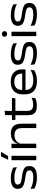

<svg xmlns="http://www.w3.org/2000/svg" viewBox="1482 -2210 742 3745"><g transform="rotate(-90 1852.5 -337.0)"><path d="M266 13Q192.5 13 138.5 -1.5Q84.5 -16 49 -33.5L40 -112Q84 -90 138.2 -74Q192.5 -58 262 -58Q331.5 -58 366.8 -76Q402 -94 402 -131.5V-134Q402 -159.5 388 -174.5Q374 -189.5 339.5 -199.2Q305 -209 243.5 -217Q167 -227 123 -244.2Q79 -261.5 60.2 -289.8Q41.5 -318 41.5 -360V-363Q41.5 -429 92.8 -462.8Q144 -496.5 248 -496.5Q318.5 -496.5 370.8 -482.2Q423 -468 456 -450L465 -378Q425.5 -399 373 -413.2Q320.5 -427.5 255.5 -427.5Q208 -427.5 179.5 -419.5Q151 -411.5 138.2 -396.8Q125.5 -382 125.5 -361.5V-359.5Q125.5 -336.5 138 -321.5Q150.5 -306.5 183.5 -297Q216.5 -287.5 277 -279.5Q354.5 -270 400.5 -254Q446.5 -238 466.5 -210Q486.5 -182 486.5 -135V-131Q486.5 -58 431 -22.5Q375.5 13 266 13Z M601 0V-483.5H686V0ZM675 -688.5H763.5V-687L681.5 -549H609.5V-550Z M1227.5 0V-278.5Q1227.5 -322.5 1214.5 -355.2Q1201.5 -388 1171 -406.5Q1140.5 -425 1089 -425Q1041.5 -425 1006.2 -408Q971 -391 949.2 -362.5Q927.5 -334 919 -298.5L905 -361H922.5Q931 -397.5 955.2 -428Q979.5 -458.5 1020.2 -477Q1061 -495.5 1119.5 -495.5Q1189.5 -495.5 1231.8 -471Q1274 -446.5 1293.5 -400Q1313 -353.5 1313 -288V0ZM838 0V-483.5H923L919.5 -353L923 -345V0Z M1662.5 11.5Q1595.5 11.5 1555.2 -7.8Q1515 -27 1497 -65.8Q1479 -104.5 1479 -163V-439H1563.5V-172Q1563.5 -115.5 1590.2 -88.2Q1617 -61 1682.5 -61Q1719.5 -61 1754.2 -69Q1789 -77 1819.5 -92.5L1811 -19Q1782 -5 1743.5 3.2Q1705 11.5 1662.5 11.5ZM1386 -407.5V-474.5H1816.5L1808 -407.5ZM1480 -466.5 1479.5 -608 1564.5 -618 1561 -466.5Z M2148 13Q2017.5 13 1951.5 -46.5Q1885.5 -106 1885.5 -216.5V-266Q1885.5 -376 1948.2 -436.8Q2011 -497.5 2129.5 -497.5Q2210 -497.5 2264 -470Q2318 -442.5 2345.2 -392.8Q2372.5 -343 2372.5 -275.5V-265Q2372.5 -251.5 2371.5 -237.2Q2370.5 -223 2368 -210H2289Q2290 -228 2290.5 -245.8Q2291 -263.5 2291 -279Q2291 -326 2273 -359.5Q2255 -393 2219 -411Q2183 -429 2129.5 -429Q2050.5 -429 2010.5 -388.5Q1970.5 -348 1970.5 -275.5V-248.5V-238.5V-207.5Q1970.5 -174 1981.2 -146.5Q1992 -119 2014.8 -99Q2037.5 -79 2073.8 -68.5Q2110 -58 2161.5 -58Q2219 -58 2268.8 -72.5Q2318.5 -87 2363 -113L2354.5 -40Q2315 -15.5 2263.5 -1.2Q2212 13 2148 13ZM1927.5 -210V-274.5H2351V-210Z M2686.5 13Q2613 13 2559 -1.5Q2505 -16 2469.5 -33.5L2460.5 -112Q2504.5 -90 2558.8 -74Q2613 -58 2682.5 -58Q2752 -58 2787.2 -76Q2822.5 -94 2822.5 -131.5V-134Q2822.5 -159.5 2808.5 -174.5Q2794.5 -189.5 2760 -199.2Q2725.5 -209 2664 -217Q2587.5 -227 2543.5 -244.2Q2499.5 -261.5 2480.8 -289.8Q2462 -318 2462 -360V-363Q2462 -429 2513.2 -462.8Q2564.5 -496.5 2668.5 -496.5Q2739 -496.5 2791.2 -482.2Q2843.5 -468 2876.5 -450L2885.5 -378Q2846 -399 2793.5 -413.2Q2741 -427.5 2676 -427.5Q2628.5 -427.5 2600 -419.5Q2571.5 -411.5 2558.8 -396.8Q2546 -382 2546 -361.5V-359.5Q2546 -336.5 2558.5 -321.5Q2571 -306.5 2604 -297Q2637 -287.5 2697.5 -279.5Q2775 -270 2821 -254Q2867 -238 2887 -210Q2907 -182 2907 -135V-131Q2907 -58 2851.5 -22.5Q2796 13 2686.5 13Z M3020.5 0V-483.5H3106V0ZM3063 -569Q3036 -569 3022.8 -582Q3009.5 -595 3009.5 -618.5V-620.5Q3009.5 -643.5 3022.8 -656.5Q3036 -669.5 3063 -669.5Q3090.5 -669.5 3104 -656.5Q3117.5 -643.5 3117.5 -620.5V-618.5Q3117.5 -595 3104 -582Q3090.5 -569 3063 -569Z M3447 13Q3373.5 13 3319.5 -1.5Q3265.5 -16 3230 -33.5L3221 -112Q3265 -90 3319.2 -74Q3373.5 -58 3443 -58Q3512.5 -58 3547.8 -76Q3583 -94 3583 -131.5V-134Q3583 -159.5 3569 -174.5Q3555 -189.5 3520.5 -199.2Q3486 -209 3424.5 -217Q3348 -227 3304 -244.2Q3260 -261.5 3241.2 -289.8Q3222.5 -318 3222.5 -360V-363Q3222.5 -429 3273.8 -462.8Q3325 -496.5 3429 -496.5Q3499.5 -496.5 3551.8 -482.2Q3604 -468 3637 -450L3646 -378Q3606.5 -399 3554 -413.2Q3501.5 -427.5 3436.5 -427.5Q3389 -427.5 3360.5 -419.5Q3332 -411.5 3319.2 -396.8Q3306.5 -382 3306.5 -361.5V-359.5Q3306.5 -336.5 3319 -321.5Q3331.5 -306.5 3364.5 -297Q3397.5 -287.5 3458 -279.5Q3535.5 -270 3581.5 -254Q3627.5 -238 3647.5 -210Q3667.5 -182 3667.5 -135V-131Q3667.5 -58 3612 -22.5Q3556.5 13 3447 13Z"/></g></svg>

Font: Anek Gujarati SemiExpanded
Style: Regular
Weight: 400
Width: 6
Designer: Mrunmayee Ghaisas (Gujarati), Yesha Goshar (Latin)
Foundry: Ek Type
Version: Version 1.003